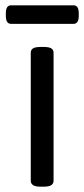

<svg xmlns="http://www.w3.org/2000/svg" viewBox="-20 -702 318 724"><path d="M135 2Q113 2 104.5 -4Q96 -10 96 -20V-503Q96 -514 104.5 -519.5Q113 -525 135 -525H143Q165 -525 173.5 -519.5Q182 -514 182 -503V-20Q182 -10 173.5 -4Q165 2 143 2ZM22 -612Q2 -612 2 -642V-652Q2 -682 22 -682H257Q277 -682 277 -652V-642Q277 -612 257 -612Z"/></svg>

Font: Asap Semi Expanded
Style: Regular
Weight: 400
Width: 6
Designer: Pablo Cosgaya
Foundry: Omnibus-Type
Version: Version 3.001; ttfautohint (v1.8.4.7-5d5b)